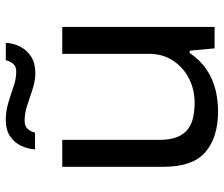

<svg xmlns="http://www.w3.org/2000/svg" viewBox="-75 -686 773 663"><g transform="rotate(-90 311.5 -354.5)"><path d="M259 12Q169 12 118 -31.5Q67 -75 67 -177V-526H160V-192Q160 -154 169.5 -130Q179 -106 196.5 -92.5Q214 -79 238 -74Q262 -69 290 -69Q333 -69 371 -88Q409 -107 433 -142.5Q457 -178 457 -226V-526H550V0H476L468 -86H460Q435 -49 402.5 -27.5Q370 -6 333.5 3Q297 12 259 12ZM127 -620Q129 -646 140 -669Q151 -692 173 -706.5Q195 -721 229 -721Q259 -721 287.5 -712.5Q316 -704 343 -694.5Q370 -685 396 -685Q414 -685 423 -696Q432 -707 435 -721H495Q494 -695 482 -671.5Q470 -648 447.5 -633.5Q425 -619 391 -619Q364 -619 335 -628.5Q306 -638 279 -647Q252 -656 227 -656Q207 -656 197.5 -645Q188 -634 185 -620Z"/></g></svg>

Font: Archivo SemiExpanded
Style: Regular
Weight: 400
Width: 6
Designer: Hector Gatti
Foundry: Omnibus-Type
Version: Version 2.001